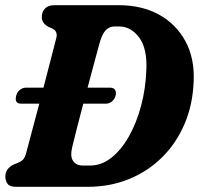

<svg xmlns="http://www.w3.org/2000/svg" viewBox="-20 -720 767 740"><path d="M0.5 -39.5Q1 -57 10.2 -68.5Q19.5 -80 32 -85.5L50 -93Q62.5 -98 69.5 -105.8Q76.5 -113.5 81.5 -132.5Q89 -161 102.5 -211.8Q116 -262.5 131.5 -320.5H61Q34.5 -320.5 42.5 -351.5Q46 -365 56.5 -373.5Q67 -382 79 -382H147.5Q162.5 -440.5 176 -492.2Q189.5 -544 197 -573.5Q203.5 -599 182.5 -609.5L165 -617.5Q141.5 -631 141 -653.5Q141 -674.5 153.5 -687.2Q166 -700 189.5 -700H437.5Q526.5 -700 592.5 -663.8Q658.5 -627.5 694.2 -562Q730 -496.5 726.5 -408.5Q723.5 -318.5 691.8 -243.5Q660 -168.5 605 -114Q550 -59.5 477 -29.8Q404 0 318 0H42Q18 0 9.5 -11Q1 -22 0.5 -39.5ZM327.5 -82Q371.5 -82 409.8 -112.5Q448 -143 477.2 -195Q506.5 -247 524 -313Q541.5 -379 544 -450Q548 -533 516.2 -575.5Q484.5 -618 439 -618H421.5Q401.5 -618 387.5 -603.5Q373.5 -589 363.5 -553Q359 -536.5 346 -488.5Q333 -440.5 317.5 -382H405.5Q418 -382 423.5 -373.5Q429 -365 425.5 -351.5Q421.5 -337 411.2 -328.8Q401 -320.5 388.5 -320.5H301Q288 -270 276.2 -225Q264.5 -180 258.5 -154Q249.5 -117 261.8 -99.5Q274 -82 299.5 -82Z"/></svg>

Font: Fraunces 144pt S100
Style: Bold Italic
Weight: 700
Italic angle: -16°
Version: Version 1.000; ttfautohint (v1.8.3)